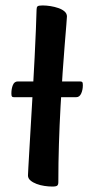

<svg xmlns="http://www.w3.org/2000/svg" viewBox="-20 -672 349 705"><path d="M172.2 13Q158.5 13 143.2 10.7Q127.9 8.5 114.2 3.3Q100.4 -1.9 91.6 -9.6Q82.7 -17.2 82.7 -27.9Q82.7 -31.2 84.2 -58.7Q85.7 -86.2 88.4 -131.6Q91.1 -177.1 94.3 -232.6Q97.5 -288.1 101 -347.3Q104.6 -406.6 107.2 -462.4Q109.9 -518.2 111.8 -563.6Q113.6 -609 114.3 -636.7Q114.3 -645.3 117.8 -648.6Q121.3 -652 136.4 -652Q150 -652 165.3 -649.6Q180.7 -647.1 194.4 -642.4Q208.1 -637.7 217 -630Q225.8 -622.2 225.8 -611.5Q225.8 -608.2 223.6 -580.8Q221.4 -553.4 217.7 -508.7Q214.1 -463.9 210 -405.8Q206 -347.6 202.3 -280.6Q198.6 -213.6 196.4 -143.2Q194.2 -72.9 194.2 -3Q194.2 5.6 190.4 9.3Q186.5 13 172.2 13ZM30.7 -315.2Q25.7 -315.2 23.8 -317.6Q21.8 -320.1 21.8 -328.8Q21.8 -346.1 27.2 -359.5Q32.7 -372.9 45 -372.9H274.6Q279.9 -372.9 282 -370.5Q284.2 -368.1 284.2 -359.4Q284.2 -342.1 278.1 -328.6Q271.9 -315.2 260.3 -315.2Z"/></svg>

Font: Briem Hand Thin
Style: Regular
Weight: 100
Designer: Gunnlaugur SE Briem, Eben Sorkin
Foundry: Sorkin Type Co.
Version: Version 1.003